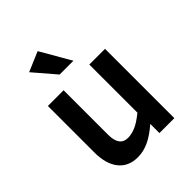

<svg xmlns="http://www.w3.org/2000/svg" viewBox="-212 -864 993 993"><g transform="rotate(-45 284.5 -367.5)"><path d="M381 0V-67Q335 -27 295 -8.5Q255 10 214 10Q146 10 109 -36.5Q72 -83 72 -167V-507H187V-181Q187 -97 249 -97Q274 -97 303.5 -109Q333 -121 375 -155V-507H490V0ZM230 -579 127 -699 235 -745 331 -579Z"/></g></svg>

Font: Inria Sans
Style: Bold
Weight: 700
Designer: Black Foundry Team
Foundry: Black Foundry
Version: Version 1.2; ttfautohint (v1.8.3)